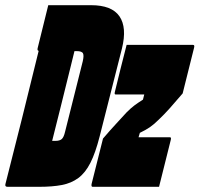

<svg xmlns="http://www.w3.org/2000/svg" viewBox="-82 -720 769 740"><path d="M269 -700Q349 -700 378.5 -657Q408 -614 388 -533L302 -194Q286 -131 266.5 -92.5Q247 -54 220 -34Q193 -14 156.5 -7Q120 0 69 0H-53Q-64 0 -61 -11Q-29 -136 2.5 -262.5Q34 -389 67 -524Q61 -525 63 -534Q73 -575 83.5 -617Q94 -659 104 -700ZM406 -547H662Q669 -547 666 -536L622 -360Q594 -327 572.5 -303Q551 -279 531 -260Q512 -241 496 -230Q480 -219 457 -208L452 -191H573Q579 -191 576 -180Q565 -135 553.5 -90Q542 -45 531 0H275Q269 0 271 -11L315 -186Q345 -221 367 -244.5Q389 -268 406 -287Q423 -304 436.5 -314Q450 -324 469 -336L474 -356H363Q358 -356 361 -367Q372 -412 382.5 -454.5Q393 -497 406 -547ZM119 -177H131Q148 -177 156 -184Q164 -191 169 -213L237 -484Q242 -506 238 -514Q234 -523 213 -523H205Q201 -508 197.5 -492.5Q194 -477 190 -462Q171 -383 152 -308.5Q133 -234 119 -177Z"/></svg>

Font: Recursive Mn Lnr St Blk
Style: Italic
Weight: 900
Italic angle: -15°
Monospace: yes
Version: Version 1.079;hotconv 1.0.112;makeotfexe 2.5.65598; ttfautoh